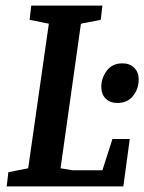

<svg xmlns="http://www.w3.org/2000/svg" viewBox="-20 -668 517 688"><path d="M4 0 10 -51 81 -65 155 -583 86 -597 92 -648H347L341 -597L270 -583L197 -65L239 -58H347L383 -170H445L422 0ZM400 -299Q375 -299 359 -314.5Q343 -330 343 -357Q343 -388 362.5 -414.5Q382 -441 419 -441Q445 -441 461 -425Q477 -409 477 -383Q477 -350 457 -324.5Q437 -299 400 -299Z"/></svg>

Font: Faustina Light SemiBold
Style: Italic
Weight: 600
Italic angle: -8°
Version: Version 1.200